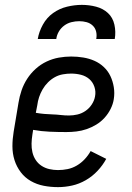

<svg xmlns="http://www.w3.org/2000/svg" viewBox="-20 -760 540 788"><path d="M218 8Q188 8 159.5 2.5Q131 -3 106.5 -17Q82 -31 65 -53.5Q48 -76 39.5 -103Q31 -130 31 -159.5Q31 -189 36 -219L56 -339Q60 -364 68.5 -389Q77 -414 91.5 -436.5Q106 -459 126.5 -477.5Q147 -496 171.5 -507.5Q196 -519 221.5 -523.5Q247 -528 272 -528Q297 -528 321.5 -524Q346 -520 367.5 -510.5Q389 -501 406 -485Q423 -469 433 -448Q443 -427 447 -402.5Q451 -378 447 -353Q444 -333 434 -313Q424 -293 409 -276.5Q394 -260 375 -248.5Q356 -237 335.5 -230Q315 -223 294 -220.5Q273 -218 252 -218Q218 -218 183.5 -219.5Q149 -221 116 -227L113 -208Q110 -189 109.5 -171Q109 -153 113 -135.5Q117 -118 126.5 -103.5Q136 -89 150.5 -79.5Q165 -70 182.5 -66Q200 -62 218 -62Q238 -62 257.5 -66Q277 -70 295 -80.5Q313 -91 327.5 -106.5Q342 -122 352 -140L416 -108Q402 -82 380.5 -59Q359 -36 332 -20.5Q305 -5 276 1.5Q247 8 218 8ZM263 -286Q280 -286 297.5 -290Q315 -294 330.5 -304.5Q346 -315 356.5 -331Q367 -347 370 -364Q374 -384 367.5 -403.5Q361 -423 346.5 -435.5Q332 -448 312.5 -453Q293 -458 272 -458Q256 -458 238.5 -455Q221 -452 205.5 -443.5Q190 -435 177 -422Q164 -409 155 -393.5Q146 -378 140.5 -361.5Q135 -345 133 -328L127 -297Q144 -294 161 -292.5Q178 -291 195 -290.5Q212 -290 229 -288Q246 -286 263 -286ZM135 -600Q140 -630 156 -659Q172 -688 198 -706.5Q224 -725 255 -732.5Q286 -740 316 -740Q346 -740 374.5 -732.5Q403 -725 423 -706.5Q443 -688 449.5 -659Q456 -630 451 -600H375Q378 -616 374.5 -630.5Q371 -645 360.5 -655Q350 -665 335.5 -669Q321 -673 305 -673Q289 -673 273 -669Q257 -665 243.5 -655Q230 -645 221.5 -630.5Q213 -616 211 -600Z"/></svg>

Font: Iosevka SS04
Style: Italic
Weight: 400
Italic angle: -9°
Monospace: yes
Designer: Belleve Invis
Foundry: Belleve Invis
Version: Version 19.0.0; ttfautohint (v1.8.4)